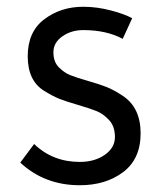

<svg xmlns="http://www.w3.org/2000/svg" viewBox="-20 -534 471 568"><path d="M216 -55Q260 -55 290 -76Q320 -97 320 -128.5Q320 -160 303 -178.5Q286 -197 266.5 -205Q247 -213 211 -223.5Q175 -234 156 -241.5Q137 -249 111 -265Q62 -295 62 -367.5Q62 -440 111 -477Q160 -514 226 -514Q267 -514 308.5 -503Q350 -492 371 -480L343 -419Q295 -445 226 -445Q191 -445 164.5 -426.5Q138 -408 138 -379.5Q138 -351 154 -335Q170 -319 187 -312Q204 -305 239 -295Q274 -285 295.5 -276.5Q317 -268 344 -250Q396 -215 396 -139.5Q396 -64 344.5 -25Q293 14 216 14Q112 14 40 -53L81 -108Q136 -55 216 -55Z"/></svg>

Font: Imprima
Style: Regular
Weight: 400
Version: Version 1.001